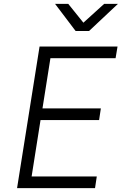

<svg xmlns="http://www.w3.org/2000/svg" viewBox="-20 -970 640 990"><path d="M68 0 184 -730H586L576 -670H240L199 -411H500L491 -351H189L143 -60H479L470 0ZM370 -810 264 -950H332L410 -853L517 -950H588L439 -810Z"/></svg>

Font: NKDuy Mono ExtraLight
Style: Italic
Weight: 200
Italic angle: -9°
Monospace: yes
Designer: NKDuy
Foundry: NKDuy
Version: Version 2.251; ttfautohint (v1.8.4.7-5d5b)